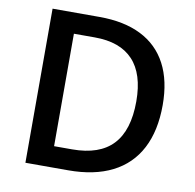

<svg xmlns="http://www.w3.org/2000/svg" viewBox="-80 -795 888 876"><g transform="rotate(10 364.5 -357.0)"><path d="M292.5 0H93.8V-713.9H311.5Q425.8 -713.9 504.6 -674.3Q583.5 -634.8 624.3 -557.4Q665 -480 665 -367.7Q665 -248.5 622.1 -166.3Q579.1 -84 495.8 -42Q412.6 0 292.5 0ZM306.2 -618.2H209.5V-97.2H293Q419.4 -97.2 481.4 -163.1Q543.5 -229 543.5 -363.3Q543.5 -490.7 483.6 -554.4Q423.8 -618.2 306.2 -618.2Z"/></g></svg>

Font: Viking Open Sans Light
Style: Bold
Weight: 600
Foundry: Ascender Corporation
Version: Version 2.001